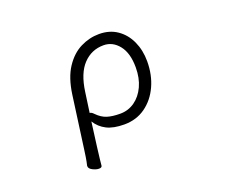

<svg xmlns="http://www.w3.org/2000/svg" viewBox="-112 -662 1224 1033"><g transform="rotate(-20 500.0 -145.5)"><path d="M237 158Q242 138 246 112.5Q250 87 252 71L293 -229Q306 -322 343.5 -378.5Q381 -435 432.5 -460.5Q484 -486 539 -486Q599 -486 642.5 -456Q686 -426 709.5 -374.5Q733 -323 733 -260Q733 -182 704 -119Q675 -56 623 -19Q571 18 502 18Q440 18 401.5 -1.5Q363 -21 340 -58L322 79Q321 88 318.5 108Q316 128 313.5 149Q311 170 310 184Q309 195 292 195Q276 195 256.5 185Q237 175 237 161ZM347 -104Q357 -104 369 -91Q396 -63 426 -53.5Q456 -44 501 -44Q547 -44 584 -70Q621 -96 642.5 -142.5Q664 -189 664 -250Q664 -332 628.5 -376.5Q593 -421 541 -421Q472 -421 424.5 -371Q377 -321 363 -218Z"/></g></svg>

Font: Moon Stars Kai T
Style: Regular
Weight: 400
Designer: GuiWonder
Version: Version 1.101